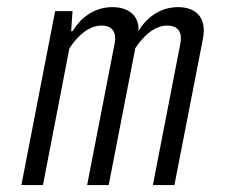

<svg xmlns="http://www.w3.org/2000/svg" viewBox="-20 -532 660 552"><path d="M292.5 0 369 -393.5C392 -428.5 424 -458.5 461 -458.5C483 -458.5 506.5 -448 498.5 -406.5L419.5 0H481.5L563.5 -421C575.5 -484 541 -511.5 492 -511.5C447 -511.5 405 -488 378 -442.5C381 -488 348.5 -511.5 303 -511.5C258 -511.5 216 -488 189 -442.5H184.5L188.5 -500H138.5L41.5 0H103.5L179.5 -393C202.5 -428 234.5 -458.5 272 -458.5C294 -458.5 317.5 -448 309.5 -406.5L230.5 0Z"/></svg>

Font: Monaspace Neon ExtraLight
Style: Italic
Weight: 200
Italic angle: -11°
Designer: Riley Cran & the Lettermatic Team
Foundry: Lettermatic
Version: Version 1.200 (Monaspace Neon)